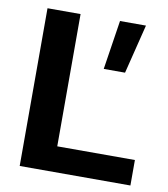

<svg xmlns="http://www.w3.org/2000/svg" viewBox="-75 -708 676 772"><g transform="rotate(10 263.0 -322.0)"><path d="M57 0V-644H192V-104H509V0ZM322 -443 353 -644H459L409 -443Z"/></g></svg>

Font: Kanit Medium
Style: Regular
Weight: 500
Designer: Katatrad Team
Foundry: CadsonDemak
Version: Version 2.000; ttfautohint (v1.8.3)